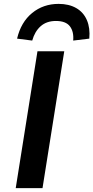

<svg xmlns="http://www.w3.org/2000/svg" viewBox="-20 -969 481 989"><path d="M61 0 173 -705H311L199 0ZM146 -760 68 -770Q88 -855 145.5 -902Q203 -949 282 -949Q335 -949 372.5 -927.5Q410 -906 427.5 -865.5Q445 -825 440 -770L357 -760Q361 -806 340 -833.5Q319 -861 268 -861Q220 -861 189.5 -834Q159 -807 146 -760Z"/></svg>

Font: Nunito Sans 6pt
Style: Bold Italic
Weight: 700
Italic angle: -9°
Version: Version 3.101;gftools[0.9.27]